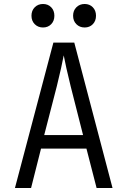

<svg xmlns="http://www.w3.org/2000/svg" viewBox="-20 -944 640 964"><path d="M136 0H55L248 -730H353L545 0H465L414 -198H186ZM202 -266H397L335 -510Q309 -616 300 -666Q291 -616 265 -510ZM138 -865Q138 -891 154.5 -907.5Q171 -924 196 -924Q221 -924 237 -907.5Q253 -891 253 -865Q253 -839 237 -822.5Q221 -806 196 -806Q171 -806 154.5 -822.5Q138 -839 138 -865ZM347 -865Q347 -891 363.5 -907.5Q380 -924 405 -924Q430 -924 446 -907.5Q462 -891 462 -865Q462 -839 446 -822.5Q430 -806 405 -806Q380 -806 363.5 -822.5Q347 -839 347 -865Z"/></svg>

Font: JetBrains Mono Semi Light
Style: Regular
Weight: 350
Monospace: yes
Designer: Philipp Nurullin, Konstantin Bulenkov
Foundry: JetBrains
Version: 2.002